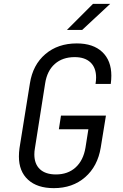

<svg xmlns="http://www.w3.org/2000/svg" viewBox="-20 -965 640 995"><path d="M78 -154Q78 -175 81 -197L135 -533Q150 -629 215 -684.5Q280 -740 378 -740Q463 -740 510 -695.5Q557 -651 557 -573Q557 -553 554 -530H475Q478 -548 478 -563Q478 -614 449 -641.5Q420 -669 367 -669Q304 -669 264 -633.5Q224 -598 214 -533L161 -197Q158 -181 158 -165Q158 -115 187 -88Q216 -61 270 -61Q332 -61 372 -97.5Q412 -134 423 -200L438 -295H285L296 -366H529L502 -200Q486 -103 421 -46.5Q356 10 259 10Q173 10 125.5 -33.5Q78 -77 78 -154ZM406 -810H327L462 -945H551Z"/></svg>

Font: JetBrains Mono Semi Light
Style: Italic
Weight: 350
Italic angle: -9°
Monospace: yes
Designer: Philipp Nurullin, Konstantin Bulenkov
Foundry: JetBrains
Version: 2.002